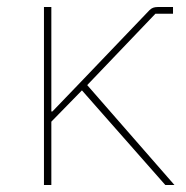

<svg xmlns="http://www.w3.org/2000/svg" viewBox="-20 -526 530 546"><path d="M450 0 213 -269 126 -180V0H105V-506H126V-209H129L205 -288L405 -497Q410 -502 415.5 -504Q421 -506 428 -506H472V-487H422L228 -284L476 0Z"/></svg>

Font: IBM Plex Sans Thin
Style: Regular
Weight: 250
Designer: Mike Abbink, Paul van der Laan, Pieter van Rosmalen
Foundry: Bold Monday
Version: Version 3.201